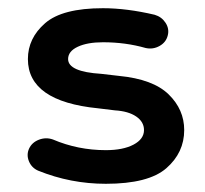

<svg xmlns="http://www.w3.org/2000/svg" viewBox="-20 -434 499 468"><path d="M238 14Q152 14 73 -18Q57 -25 50.5 -41Q44 -57 51 -72Q58 -87 75 -93.5Q92 -100 109 -94Q170 -68 238 -68Q280 -68 305.5 -81.5Q331 -95 331 -117Q331 -137 312 -150Q293 -163 260 -165L219 -170Q48 -187 48 -290Q48 -341 90 -377.5Q132 -414 231 -414Q289 -414 357 -398Q374 -393 383.5 -378.5Q393 -364 389 -348Q385 -331 369 -322Q353 -313 335 -317Q286 -331 231 -331Q193 -331 169.5 -320Q146 -309 146 -290Q146 -259 227 -254L270 -249Q353 -241 391 -204Q429 -167 429 -117Q429 -62 385.5 -24Q342 14 238 14Z"/></svg>

Font: Hoogli
Style: Bold
Weight: 700
Designer: Anand Singh Naorem
Foundry: Brand New Type
Version: Version 1.00 b007